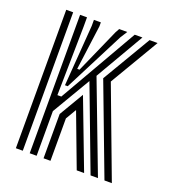

<svg xmlns="http://www.w3.org/2000/svg" viewBox="-114 -691 714 782"><g transform="rotate(20 243.5 -300.0)"><path d="M101 0V-600H131V-559.5L126 -261H143L314.5 -559.5L337.8 -600H371.2L248.8 -389.5L396.8 0H364.8L229 -359.5L131 -193.5V0ZM41 0V-600H71V0ZM161 0V-192L223.5 -297.8L336.8 0H304.8L218.2 -230L191 -183.8V0ZM425 0 277.8 -389.5 402.2 -600H437L311.5 -387.5L457 0ZM141.2 -309.5 161 -573.8V-600H191V-582.8L165.2 -389.2H175.2L261 -582.8L270.5 -600H305.5L286.5 -570.2L153.2 -309.5Z"/></g></svg>

Font: Big Shoulders Inline Display Thin Black
Style: Regular
Weight: 900
Version: Version 2.002